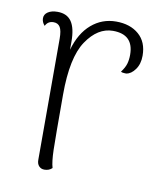

<svg xmlns="http://www.w3.org/2000/svg" viewBox="-65 -570 551 633"><g transform="rotate(10 210.0 -253.0)"><path d="M379 -418Q379 -390 365.5 -371.5Q352 -353 336 -351H332Q323 -351 318 -354Q330 -370 334 -383.5Q338 -397 338 -414Q338 -482 269 -482Q218 -482 180.5 -426.5Q143 -371 143 -246Q143 -102 144 -62Q145 -22 151 -2Q141 8 125 8Q114 8 107 0.5Q100 -7 100 -20V-426Q100 -453 93 -464.5Q86 -476 71 -476Q52 -476 44 -459Q34 -470 34 -483Q34 -496 46 -504Q58 -512 78 -512Q110 -512 125 -490Q140 -468 140 -423V-396Q156 -453 191.5 -483.5Q227 -514 274 -514Q321 -514 350 -489Q379 -464 379 -418Z"/></g></svg>

Font: Arima Madurai ExtraLight
Style: Regular
Weight: 275
Designer: Joana Correia and Natanael Gama
Foundry: NDISCOVER
Version: Version 1.019